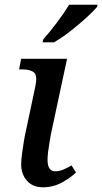

<svg xmlns="http://www.w3.org/2000/svg" viewBox="-20 -786 435 816"><path d="M163 10Q119 10 94.5 -18Q70 -46 70 -87Q70 -106 73.5 -132.5Q77 -159 81.5 -186Q86 -213 91 -234L130 -418Q140 -464 125 -477.5Q110 -491 75 -491H61L70 -536H265L196 -214Q194 -201 190.5 -181Q187 -161 184.5 -141Q182 -121 182 -107Q182 -58 215 -58Q232 -58 248.5 -65Q265 -72 284 -83L303 -53Q281 -31 243.5 -10.5Q206 10 163 10ZM161 -606 164 -619Q191 -649 221.5 -689.5Q252 -730 274 -766H395L392 -756Q376 -737 344.5 -708.5Q313 -680 277 -652Q241 -624 209 -606Z"/></svg>

Font: Noto Serif Medium
Style: Italic
Weight: 500
Italic angle: -12°
Designer: Monotype Design Team
Foundry: Monotype Imaging Inc.
Version: Version 2.014; ttfautohint (v1.8.4.7-5d5b)